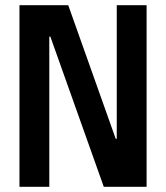

<svg xmlns="http://www.w3.org/2000/svg" viewBox="-20 -720 640 740"><path d="M430 -185H426L243 -700H55V0H170V-579H174L380 0H545V-700H430Z"/></svg>

Font: CommitMono
Style: Bold
Weight: 700
Monospace: yes
Designer: Eigil Nikolajsen
Foundry: Eigil Nikolajsen
Version: Version 1.143